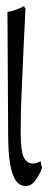

<svg xmlns="http://www.w3.org/2000/svg" viewBox="-20 -546 168 629"><path d="M33.7 47.9Q7.3 13.7 6.8 -97.7Q5.9 -297.4 4.4 -506.8Q31.7 -511.7 59.1 -525.9Q61.5 -517.6 63.5 -518.6Q59.1 -429.7 57.6 -397.9Q56.2 -366.2 51.3 -255.9Q47.9 -187.5 47.9 -126Q47.9 -118.2 47.9 -110.8Q47.9 -52.2 57.1 -32.2Q67.4 -10.3 86.9 -10.3Q96.2 -10.3 104 -13.7Q108.4 -15.6 113.3 -18.1Q115.2 -2.4 117.7 3.4Q108.9 28.8 95.2 46.1Q81.5 63.5 64.9 63.5Q45.4 63.5 33.7 47.9Z"/></svg>

Font: Scarab Serif
Style: Condensed-Light
Weight: 300
Designer: John Roberts
Foundry: Scarab
Version: 1.0